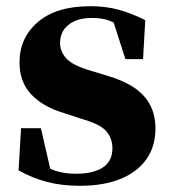

<svg xmlns="http://www.w3.org/2000/svg" viewBox="-20 -583 552 620"><path d="M238 17Q180 17 132 4.5Q84 -8 40 -33L48 -169H112L146 -22L92 -29V-65Q126 -43 156 -32.5Q186 -22 225 -22Q282 -22 312.5 -42.5Q343 -63 343 -104Q343 -136 323.5 -159Q304 -182 244 -199L186 -218Q119 -238 81 -278Q43 -318 43 -382Q43 -461 102.5 -512Q162 -563 272 -563Q322 -563 363.5 -551.5Q405 -540 449 -518L442 -392H385L339 -535L387 -517V-487Q357 -507 334 -516Q311 -525 276 -525Q230 -525 202 -503.5Q174 -482 174 -444Q174 -417 194 -394.5Q214 -372 272 -355L331 -337Q410 -313 446 -271.5Q482 -230 482 -168Q482 -110 452.5 -68.5Q423 -27 368.5 -5Q314 17 238 17Z"/></svg>

Font: Noto Serif SC ExtraLight Black
Style: Regular
Weight: 900
Version: Version 2.002-H1;hotconv 1.1.0;makeotfexe 2.6.0